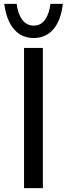

<svg xmlns="http://www.w3.org/2000/svg" viewBox="-20 -970 345 990"><path d="M201 -723V0H104V-723ZM2 -950H66Q72 -899 94.5 -868.5Q117 -838 154 -838Q191 -838 212.5 -868.5Q234 -899 240 -950H304Q294 -864 255 -819Q216 -774 154 -774Q91 -774 52 -819.5Q13 -865 2 -950Z"/></svg>

Font: Josefin Sans
Style: Regular
Weight: 400
Designer: Santiago Orozco
Foundry: Typemade
Version: Version 2.000